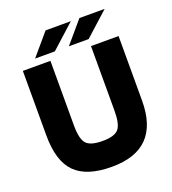

<svg xmlns="http://www.w3.org/2000/svg" viewBox="-143 -895 910 1014"><g transform="rotate(-20 312.0 -388.5)"><path d="M43 0ZM426 -264V-627H581V-264Q581 -127 514 -58.5Q447 10 313 10Q172 10 107.5 -55Q43 -120 43 -264V-627H198V-264Q198 -188 221.5 -161.5Q245 -135 313 -135Q380 -135 403 -161.5Q426 -188 426 -264ZM229 -787H371L237 -666H126ZM419 -787H561L427 -666H316Z"/></g></svg>

Font: Blinker
Style: Bold
Weight: 700
Designer: Juergen Huber
Foundry: supertype
Version: Version 1.015;PS 1.15;hotconv 1.0.88;makeotf.lib2.5.647800; 